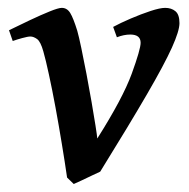

<svg xmlns="http://www.w3.org/2000/svg" viewBox="-20 -440 471 478"><path d="M426.8 -382.3Q426.8 -363.3 408 -321.5Q389.2 -279.8 345.9 -205.3Q302.7 -130.9 229.5 -12.7Q224.1 -10.3 210.7 -3.9Q197.3 2.4 183.6 9Q169.9 15.6 163.6 18.1L147 2Q141.6 -35.6 134 -81.5Q126.5 -127.4 118.2 -172.4Q109.9 -217.3 101.8 -254.4Q93.8 -291.5 87.9 -312Q81.1 -336.4 72.3 -342.8Q63.5 -349.1 55.7 -349.1Q49.3 -349.1 35.2 -345.2Q21 -341.3 11.7 -337.9L2.4 -364.7Q27.3 -377 54.7 -389.9Q82 -402.8 103.8 -411.6Q125.5 -420.4 133.8 -420.4Q147 -420.4 154.8 -407.7Q162.6 -395 172.4 -363.3Q176.3 -349.6 182.4 -320.6Q188.5 -291.5 195.3 -255.9Q202.1 -220.2 208 -186Q213.9 -151.9 217.8 -127Q221.7 -102.1 222.2 -95.2Q285.6 -195.3 307.9 -256.3Q330.1 -317.4 330.1 -333.5Q330.1 -354 304.2 -354Q288.6 -354 271 -347.2L261.7 -373Q279.8 -382.8 305.4 -393.8Q331.1 -404.8 354.7 -412.6Q378.4 -420.4 391.1 -420.4Q406.7 -420.4 416.7 -412.1Q426.8 -403.8 426.8 -382.3Z"/></svg>

Font: Dai Banna SIL Medium
Style: Italic
Weight: 500
Italic angle: -11°
Designer: Victor Gaultney
Foundry: SIL International
Version: Version 4.000